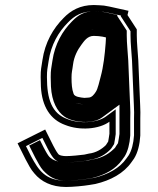

<svg xmlns="http://www.w3.org/2000/svg" viewBox="-20 -554 629 765"><path d="M402 -405V-400C402 -394.7 401.7 -388.7 401 -382C397.4 -335.5 392.4 -289.9 381 -248C376.2 -232.1 370.3 -199.4 361 -187C354.8 -177.7 346 -165 331 -165C325.7 -164.3 320.7 -164 316 -164C301.2 -165.6 276.3 -167.8 273 -181C266.4 -198.6 265 -220.1 265 -245C265 -267.6 267.8 -271.1 271 -297C274.9 -328.6 289 -355.4 304.5 -376C315.5 -390.7 328.4 -411 354 -411C360.7 -411 367 -410.7 373 -410C375.7 -410 380.7 -409.3 388 -408ZM525 -437 488 -494 492 -511 415 -528C399.7 -531.3 387 -533 377 -533C369 -533.7 361.3 -534 354 -534C299.2 -534 261.6 -512 233 -482C192.1 -441.1 159.1 -384.8 149 -314C144.7 -284 142 -278.5 142 -247C142 -233 142.3 -220 143 -208C147.3 -130.2 179.9 -77.5 240 -56C297.4 -33 374.6 -38.7 416 -69V-21C414.8 -10.5 412.5 0.7 411 10C407.7 14.7 404.7 19.3 402 24C386 40 362.6 54.8 334 58L316 62C298.1 64.2 264.4 68 243 68C232.4 68 214.9 65.9 211 58C204 49.3 197.1 35.2 192 26L160 -38L50 17L82 81C92.2 99.8 102.8 121.7 117 137C143.7 169.4 185.3 191 243 191C269.4 191 312.9 186.9 336 183L360 179C420.6 165 473.2 136.5 504 92L514 78C529 54.1 536.8 21.8 539 -14V-82C539.7 -97.3 539.5 -114.7 538.5 -134C535.7 -188.6 533.7 -259.2 531 -314C529.3 -346.3 525 -381.8 525 -413ZM427 -425.2V-400C427 -393.8 426.6 -386.5 425.9 -379.8C422.3 -333.3 417.3 -286.2 405 -241.1C400.7 -226.7 397.7 -195.7 381.4 -172.5C376.8 -165.6 362.7 -141.3 332.8 -140C327.2 -139.4 321.4 -139 316 -139H314.6C306.1 -139.9 261.5 -135 249.1 -173.4C241.7 -193.8 240 -219.7 240 -245C240 -270.5 243.3 -277 246.2 -300.1C250.8 -337.3 267.2 -368 284.5 -391C293.5 -403 313.2 -436 354 -436C361.3 -436 365.9 -435.8 374.5 -435C379.9 -434.7 384.6 -434 392.9 -432.5ZM376 -508H377C384.2 -508 395.6 -506.6 409.6 -503.6L461.9 -492.1L461.2 -489.3L500 -429.6L500 -413C500 -379.6 504.4 -343.7 506 -312.7C508.7 -258.3 510.7 -187.7 513.5 -132.7C514.5 -113.7 514.7 -98.1 514 -82.5V-14.8C511.8 18.4 504.5 45.4 493.2 64.1L483.5 77.6C457.4 115.4 410.5 141.5 355.1 154.5L331.9 158.3C310.7 161.9 267.1 166 243 166C159.9 166 133.5 123.5 104.2 69.4L83.5 28.2L148.8 -4.5L169.9 37.7C175.2 47.2 181.1 59.9 190.8 72.9C208.7 96.9 232.7 93 243 93C267.5 93 301.3 89 320.3 86.7L338.1 82.7C375.4 77.7 400.8 60.5 419.7 41.7C425.6 35.8 429.7 26.9 434.7 19.8C436.7 7.8 439.3 -4.4 441 -19.6V-118.3L401.2 -89.2C369.2 -65.7 300 -58.9 248.8 -79.4C186.4 -101.7 167 -158.1 167 -247C167 -276.9 169.1 -278.3 173.7 -310.5C183 -375.5 213 -426.6 250.9 -464.5C276.4 -491.3 306.4 -509 354 -509C360.8 -509 368.4 -508.6 376 -508ZM442 -422.9 400.1 -431.8C392.8 -433.2 383.2 -434.6 377.5 -434.9C369.5 -435.7 362 -436 354 -436C343.5 -436 333.1 -434.4 324.4 -431.8C286.1 -420.5 275.5 -396.2 268.3 -386.6C251.1 -363.8 235.5 -334.1 231.1 -298.9C228.1 -274.9 225 -269.5 225 -245C225 -219.8 226.3 -196.7 233.7 -176.1C245.1 -139.7 304.3 -139.9 312.5 -139H316C322.2 -139 332.4 -139.8 335.7 -140.1C385.3 -143.4 394.7 -172.6 397.6 -177C412.6 -197.7 415.8 -228.4 420.4 -243.6C432.4 -287.7 437.4 -334.1 440.9 -380.6C441.6 -387.3 442 -394.1 442 -400ZM354 -509C319.1 -509 293.3 -496.4 267.1 -469C229.4 -431.2 198.5 -379.1 188.8 -311.8C184.4 -280.4 182 -277.5 182 -247C182 -233.2 182.3 -220.5 183 -208.9C186.3 -149.1 208 -109.1 237.1 -89.2C273.9 -64.1 350.3 -59.4 385.6 -85.2L456 -136.9V-20.1C454.5 -6.5 452 5.5 450.1 16.6C445.8 22.6 441.8 28.7 438.2 35C418.7 54.4 392.1 75.6 344.6 82.2L326.7 86.2C306.1 88.7 272.4 93 243 93C230.8 93 191 91.5 172.9 66.2C166.8 58 158.5 42 154 33.8L139.3 4.4L96.3 25.9L120 73.2C130.2 91.9 141.2 113.3 151.6 124.5C176.4 151.2 201.3 166 243 166C263.5 166 307.1 161.9 325.7 158.8L347.8 155.2C397.7 143.3 440.8 120.3 467.4 81.9L477.1 68.4C489 48.9 496.8 19.6 499 -14.5V-82.3C499.7 -97.8 499.5 -114 498.5 -133.2C495.7 -188 493.7 -258.6 491 -313.2C489.4 -344.7 485 -380.4 485 -413L485 -432.1L446.8 -490.9L447.6 -494.3L401.8 -504.4C389.1 -507.2 380 -508 377 -508H374.3C367.5 -508.6 360 -509 354 -509Z"/></svg>

Font: Tape
Style: Regular
Weight: 500
Foundry: Cannot Into Space Fonts
Version: Version 0.97